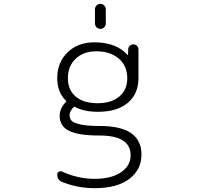

<svg xmlns="http://www.w3.org/2000/svg" viewBox="-20 -777 1040 1004"><path d="M335 -368.2Q335 -306.6 376 -272Q417 -237.3 491.2 -237.3Q562.5 -237.3 604 -272.5Q645.5 -307.6 645.5 -368.2Q645.5 -432.6 601.1 -470.7Q556.6 -508.8 483.4 -508.8Q417 -508.8 376 -470.2Q335 -431.6 335 -368.2ZM663.1 35.2Q663.1 -68.4 501 -68.4Q500 -68.4 498 -68.4Q390.6 -68.4 341.3 -92.8Q292 -117.2 292 -170.9Q292 -211.9 325.2 -244.1Q328.1 -247.1 325.2 -250Q279.3 -293.9 279.3 -369.1Q279.3 -451.2 333.5 -503.4Q387.7 -555.7 472.7 -555.7Q587.9 -555.7 646.5 -490.2Q647.5 -489.3 648.4 -489.7Q649.4 -490.2 649.4 -492.2L650.4 -518.6Q650.4 -529.3 658.2 -537.1Q666 -544.9 677.2 -544.9Q688.5 -544.9 696.3 -537.1Q704.1 -529.3 704.1 -517.6V-369.1Q704.1 -286.1 648.4 -239.3Q592.8 -192.4 492.2 -192.4Q418.9 -192.4 372.1 -217.8Q368.2 -219.7 365.2 -216.8Q343.8 -195.3 343.8 -174.8Q343.8 -158.2 353.5 -146.5Q363.3 -134.8 399.9 -126.5Q436.5 -118.2 502.9 -118.2Q719.7 -118.2 719.7 31.2Q719.7 111.3 655.3 159.2Q590.8 207 474.6 207Q386.7 207 305.7 174.8Q279.3 165 279.3 135.7Q279.3 126 287.6 121.1Q295.9 116.2 304.7 120.1Q386.7 158.2 474.6 158.2Q561.5 158.2 612.3 124Q663.1 89.8 663.1 35.2ZM476.6 -654.3V-728.5Q476.6 -740.2 484.9 -748.5Q493.2 -756.8 504.9 -756.8Q516.6 -756.8 524.9 -748.5Q533.2 -740.2 533.2 -728.5V-654.3Q533.2 -642.6 524.9 -634.3Q516.6 -626 504.9 -626Q493.2 -626 484.9 -634.3Q476.6 -642.6 476.6 -654.3Z"/></svg>

Font: Gen Jyuu Gothic L Monospace Light
Style: Regular
Weight: 300
Designer: [Source Han Sans]
Ryoko NISHIZUKA  (kana & ideographs); Paul D. Hunt (Latin, Greek & Cyrillic); Wenlong ZHANG  (bopomofo
Version: Version 1.002.20150607